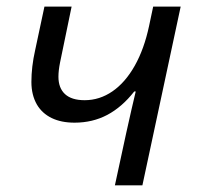

<svg xmlns="http://www.w3.org/2000/svg" viewBox="-20 -556 592 576"><path d="M387.2 -281.7H382.8Q346.2 -234.9 302 -211.4Q257.8 -188 203.6 -188Q163.6 -188 135 -201.9Q106.4 -215.8 90.8 -242.2Q74.2 -271 74.2 -310.1Q74.2 -355.5 85.4 -405.3L113.3 -536.1H194.8L160.2 -368.7Q155.3 -344.2 155.3 -325.7Q155.3 -292 175 -273.7Q194.8 -255.4 233.9 -255.4Q278.8 -255.4 317.4 -282Q356 -308.6 384.3 -358.9Q412.6 -409.2 427.2 -478L439.5 -536.1H522L407.2 0H324.7L358.4 -155.8Q376 -235.4 387.2 -281.7Z"/></svg>

Font: Viking Open Sans
Style: Italic
Weight: 400
Italic angle: -12°
Foundry: Ascender Corporation
Version: Version 2.000